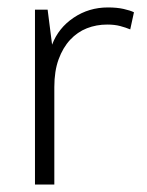

<svg xmlns="http://www.w3.org/2000/svg" viewBox="-20 -496 394 516"><path d="M74 0V-470H108L120 -376Q137 -421 178 -448.5Q219 -476 270 -476Q294 -476 312 -472Q330 -468 340 -463L330 -417Q318 -422 303 -426Q288 -430 268 -430Q239 -430 213.5 -420Q188 -410 168.5 -389Q149 -368 137.5 -336.5Q126 -305 126 -262V0Z"/></svg>

Font: Mukta Vaani ExtraLight
Style: Regular
Weight: 275
Designer: Noopur Datye, Girish Dalvi, Yashodeep Gholap, Pallavi Karambelkar
Foundry: Ek Type
Version: Version 2.538;PS 1.000;hotconv 16.6.51;makeotf.lib2.5.65220;